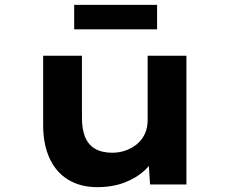

<svg xmlns="http://www.w3.org/2000/svg" viewBox="-20 -761 953 792"><path d="M381 11Q313 11 262.5 -19Q212 -49 185 -107Q158 -165 158 -246V-531H318V-275Q318 -228 331 -196Q344 -164 372 -147.5Q400 -131 443 -131Q473 -131 499 -140.5Q525 -150 545.5 -167Q566 -184 577.5 -209Q589 -234 589 -264V-531H749V0H599L592 -109L621 -121Q609 -88 576 -57.5Q543 -27 493.5 -8Q444 11 381 11ZM286 -640V-741H628V-640Z"/></svg>

Font: Lexend Peta
Style: Bold
Weight: 700
Designer: Bonnie Shaver-Troup, Thomas Jockin
Foundry: Lexend
Version: Version 1.007